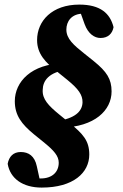

<svg xmlns="http://www.w3.org/2000/svg" viewBox="-20 -696 545 848"><path d="M164 132.5C304.1 132.5 374.3 66.8 374.3 -13.5C374.3 -75.1 346.4 -104.7 285.8 -154.3L242.3 -189.8C193.3 -229.8 166.4 -258.6 168.6 -298.6C169.3 -340.1 195.5 -377.5 279.7 -388.9L270 -423.6L262.1 -416.5C117.8 -414.2 45.4 -334.2 45.4 -249.2C45.4 -186.3 75.4 -147.8 130.2 -102.6L171.1 -69.5C218.6 -31.2 239.4 -7.2 239.4 22.7C239.4 63.4 210.7 92.2 159.8 92.2C138.5 92.2 119.7 91.6 97.3 88.5L158.6 111L142.6 38.4C133.1 -7.2 106.2 -24.6 71.7 -24.6C38.5 -24.6 19.7 -4.3 13.9 27.5C24.8 92.6 80.7 132.5 164 132.5ZM330.2 -675.7C209.9 -675.7 143.8 -603.7 143.8 -518.8C143.8 -456.9 182.8 -419.6 226.1 -384.6L278.1 -342.6C326.2 -303.2 345.2 -277 344.5 -243.6C343.1 -202.7 309.4 -172.6 230.9 -161.1L244.2 -123.7L251.4 -132.1C398.4 -135.8 472.8 -208.7 472.8 -292.3C472.8 -347 451.2 -379.8 394.5 -425.7L353 -458.9C304.6 -497.3 273.1 -525 273.1 -565.4C273.1 -600.7 295.2 -635.7 347.7 -635.7C361.6 -635.7 378 -633 392.6 -630.7L330.8 -653.4L353.8 -589.2C369.6 -546.3 397.3 -528.2 423.9 -528.2C457.2 -528.2 476.2 -547.6 481.5 -575.9C466.5 -636.6 423.7 -675.7 330.2 -675.7Z"/></svg>

Font: Source Serif 4 Variable
Style: Italic
Weight: 400
Italic angle: -12°
Designer: Frank Grießhammer
Foundry: Adobe Systems Incorporated
Version: Version 4.004;hotconv 1.0.116;makeotfexe 2.5.65601